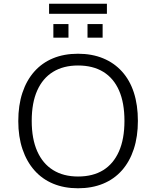

<svg xmlns="http://www.w3.org/2000/svg" viewBox="-20 -1001 838 1029"><path d="M398 8Q324 8 265 -16.5Q206 -41 164.5 -88Q123 -135 100.5 -201.5Q78 -268 78 -352Q78 -437 100 -503.5Q122 -570 163.5 -617Q205 -664 264 -688.5Q323 -713 398 -713Q473 -713 532.5 -688.5Q592 -664 634 -617.5Q676 -571 697.5 -504.5Q719 -438 719 -353Q719 -269 697 -202Q675 -135 633.5 -88Q592 -41 532.5 -16.5Q473 8 398 8ZM398 -55Q478 -55 533 -89Q588 -123 617.5 -189.5Q647 -256 647 -353Q647 -450 618 -516Q589 -582 533.5 -616Q478 -650 398 -650Q320 -650 264.5 -616Q209 -582 179.5 -516Q150 -450 150 -353Q150 -257 179.5 -190.5Q209 -124 264.5 -89.5Q320 -55 398 -55ZM243 -927V-981H553V-927ZM266 -799V-872H347V-799ZM449 -799V-872H530V-799Z"/></svg>

Font: Nunito Sans 8pt Light
Style: Regular
Weight: 300
Version: Version 3.101;gftools[0.9.27]